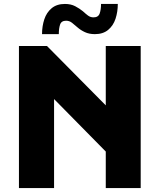

<svg xmlns="http://www.w3.org/2000/svg" viewBox="-20 -953 810 973"><path d="M76 0V-720H218L516 -419V-720H693V0H516V-185L254 -451V0ZM193 -780Q193 -820 204.5 -855Q216 -890 242 -911.5Q268 -933 309 -933Q339 -933 361 -921.5Q383 -910 400 -896Q413 -884 425.5 -874.5Q438 -865 454 -865Q478 -865 485 -884.5Q492 -904 492 -933H577Q577 -893 565.5 -858Q554 -823 528 -801.5Q502 -780 461 -780Q432 -780 410.5 -790Q389 -800 373 -814Q359 -826 345.5 -837Q332 -848 315 -848Q291 -848 284.5 -828.5Q278 -809 278 -780Z"/></svg>

Font: Kufam
Style: Bold
Weight: 700
Designer: Wael Morcos, Artur Schmal
Foundry: Original Type
Version: Version 1.300; ttfautohint (v1.8.3)